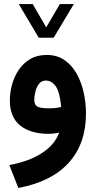

<svg xmlns="http://www.w3.org/2000/svg" viewBox="-20 -656 470 941"><path d="M169.9 -471.2 71.8 -636.2H140.1L206.5 -522L273.4 -636.2H341.8L243.2 -471.2ZM270 -5.9Q243.7 0 218.8 0Q129.9 0 79.1 -40.8Q28.3 -81.5 28.3 -164.1Q28.3 -202.6 39.1 -241.7Q49.8 -280.8 72 -313.7Q94.2 -346.7 128.2 -366.7Q162.1 -386.7 209 -386.7Q259.3 -386.7 295.7 -361.8Q332 -336.9 355.5 -295.2Q378.9 -253.4 390.1 -202.6Q401.4 -151.9 401.4 -100.6Q401.4 48.8 316.4 142.1Q231.4 235.4 69.8 265.1L25.9 152.8Q122.6 135.3 185.5 94.2Q248.5 53.2 270 -5.9ZM279.8 -131.8Q273.4 -204.1 253.4 -232.7Q233.4 -261.2 205.1 -261.2Q184.1 -261.2 171.6 -245.6Q159.2 -230 153.6 -207.8Q147.9 -185.5 147.9 -166.5Q147.9 -144 161.6 -134.5Q175.3 -125 221.2 -125Q251.5 -125 279.8 -131.8Z"/></svg>

Font: Vazir WOL
Style: Bold-WOL
Weight: 700
Designer: Saber Rastikerdar
Foundry: Saber Rastikerdar
Version: Version 30.0.0